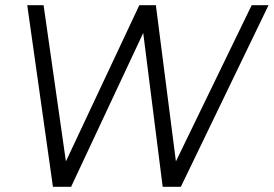

<svg xmlns="http://www.w3.org/2000/svg" viewBox="-20 -720 1055 740"><path d="M184 0 85 -700H148L234 -98L517 -700H582L581 -698L658 -98L950 -700H1015L677 0H607L532 -593L254 0Z"/></svg>

Font: Figtree Light
Style: Italic
Weight: 300
Italic angle: -9.5°
Foundry: Erik Kennedy
Version: Version 2.001; ttfautohint (v1.8.4.7-5d5b);gftools[0.9.27]